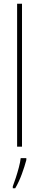

<svg xmlns="http://www.w3.org/2000/svg" viewBox="-20 -780 207 1021"><path d="M97 0H71V-760H97ZM120 71Q111 105 96 146Q81 187 61 221H48V211Q55 193 64 165.5Q73 138 80.5 109.5Q88 81 90 61H120Z"/></svg>

Font: Noto Sans Sinhala UI ExtraCondensed Thin
Style: Regular
Weight: 100
Width: 2
Designer: Jelle Bosma - Monotype Design Team
Foundry: Monotype Imaging Inc.
Version: Version 2.006; ttfautohint (v1.8.4.7-5d5b)